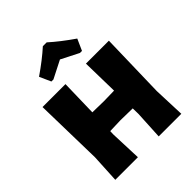

<svg xmlns="http://www.w3.org/2000/svg" viewBox="-248 -1062 1207 1207"><g transform="rotate(-45 355.5 -458.0)"><path d="M648 -210 656 0H455L465 -190L464 -240L356 -242L263 -239L262 -210L270 0H69L79 -190L69 -647H273L267 -402L368 -400L460 -402L455 -647H659ZM188 -797Q278 -859 341 -916H375Q438 -859 528 -797L494 -721H476L358 -781L240 -721H222Z"/></g></svg>

Font: Luna Sans Black
Style: Regular
Weight: 900
Designer: Juan Pablo del Peral
Foundry: Huerta Tipografica
Version: Version 2.001; ttfautohint (v1.5)